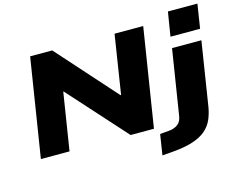

<svg xmlns="http://www.w3.org/2000/svg" viewBox="-124 -946 1635 1327"><g transform="rotate(-15 693.5 -282.5)"><path d="M64 0 176 -705H334L710 -284H714L780 -705H985L873 0H706L337 -410H334L269 0ZM1148 -585 1176 -758H1387L1360 -585ZM882 193 905 46 973 40Q1010 36 1034 17.5Q1058 -1 1064 -40L1138 -506H1348L1276 -50Q1268 -1 1250 40Q1232 81 1196.5 111.5Q1161 142 1102.5 161Q1044 180 957 187Z"/></g></svg>

Font: Nunito Sans 7pt Expanded Black
Style: Italic
Weight: 900
Width: 7
Italic angle: -9°
Designer: Vernon Adams
Foundry: Vernon Adams
Version: Version 3.101;gftools[0.9.27]